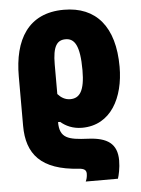

<svg xmlns="http://www.w3.org/2000/svg" viewBox="-56 -607 656 891"><g transform="rotate(-5 272.5 -161.5)"><path d="M307 240H457C462 225 470 191 470 156C470 78 425 47 335 43C243 39 203 29 203 -46H213C236 -26 269 -10 312 -10C447 -10 510 -134 510 -277C510 -464 425 -563 275 -563C108 -563 40 -443 40 -273V-43C40 89 105 167 281 178C305 180 315 187 315 204C315 219 311 232 307 240ZM269 -147C245 -147 226 -159 211 -176V-314C211 -398 231 -426 271 -426C313 -426 337 -391 337 -276C337 -180 313 -147 269 -147Z"/></g></svg>

Font: Noto Sans Condensed Black
Style: Regular
Weight: 900
Width: 3
Designer: Monotype Design Team
Foundry: Monotype Imaging Inc.
Version: Version 2.013